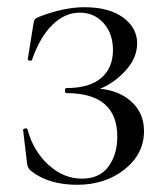

<svg xmlns="http://www.w3.org/2000/svg" viewBox="-20 -500 455 532"><path d="M257 -254Q311 -249 345 -217.5Q379 -186 379 -137Q379 -73 325 -30.5Q271 12 194 12Q117 12 69 -24Q56 -33 55 -47L44 -140Q44 -143 49.5 -144Q55 -145 56 -142Q72 -82 114 -43.5Q156 -5 207 -5Q256 -5 280.5 -38.5Q305 -72 305 -121Q305 -242 164 -242Q160 -242 160 -249Q160 -256 164 -256Q228 -256 260.5 -284Q293 -312 293 -361Q293 -407 267 -436Q241 -465 201 -465Q160 -465 125.5 -431.5Q91 -398 69 -335Q68 -331 62.5 -332Q57 -333 57 -336L72 -430Q74 -442 76 -445.5Q78 -449 87 -453Q156 -480 214 -480Q282 -480 321 -451.5Q360 -423 360 -380Q360 -340 328.5 -305Q297 -270 257 -254Z"/></svg>

Font: Cormorant SC
Style: Regular
Weight: 400
Designer: Christian Thalmann (Catharsis Fonts)
Version: Version 1.000;PS 002.000;hotconv 1.0.88;makeotf.lib2.5.64775